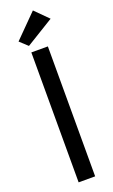

<svg xmlns="http://www.w3.org/2000/svg" viewBox="-172 -935 573 972"><g transform="rotate(-20 114.5 -448.5)"><path d="M70 -700H159V0H70ZM220 -827 70 -735 28 -774 150 -897Z"/></g></svg>

Font: Tilda Sans Medium
Style: Regular
Weight: 500
Designer: ParaType Ltd
Foundry: ParaType Ltd
Version: Version 1.009